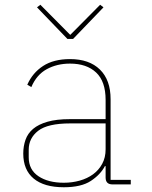

<svg xmlns="http://www.w3.org/2000/svg" viewBox="-20 -777 640 809"><path d="M454 0Q425 0 425 -29V-77H422Q403 -41 362.5 -14.5Q322 12 249 12Q166 12 122 -24.5Q78 -61 78 -130Q78 -161 87.5 -188Q97 -215 119.5 -234Q142 -253 180 -264Q218 -275 275 -275H425V-356Q425 -434 385 -471.5Q345 -509 275 -509Q220 -509 177 -485.5Q134 -462 112 -410L95 -420Q117 -470 161.5 -499Q206 -528 275 -528Q356 -528 401 -484Q446 -440 446 -359V-19H531V0ZM249 -7Q284 -7 316 -16Q348 -25 372 -42.5Q396 -60 410.5 -86.5Q425 -113 425 -148V-257H276Q181 -257 141 -226Q101 -195 101 -146V-114Q101 -62 142 -34.5Q183 -7 249 -7ZM264 -613 136 -746 150 -757 276 -630 402 -757 416 -746 288 -613Z"/></svg>

Font: IBM Plex Mono Thin
Style: Regular
Weight: 100
Monospace: yes
Designer: Mike Abbink, Paul van der Laan, Pieter van Rosmalen
Foundry: Bold Monday
Version: Version 2.3